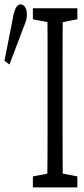

<svg xmlns="http://www.w3.org/2000/svg" viewBox="-25 -773 379 862"><path d="M-4.9 -500 35.2 -704.1Q41 -731.4 49.3 -742.4Q57.6 -753.4 66.9 -753.4Q79.6 -753.4 87.6 -741Q95.7 -728.5 95.7 -707.5Q95.7 -691.9 92 -680.2Q88.4 -668.5 79.1 -646L17.6 -483.4ZM122.6 68.4V19L214.8 1.5H230L322.3 19V68.4ZM186.5 68.4Q188 7.3 188.2 -54Q188.5 -115.2 188.5 -178Q188.5 -240.7 188.5 -303.2V-362.3Q188.5 -424.8 188.5 -487.1Q188.5 -549.3 188.5 -611.8Q188.5 -674.3 186.5 -735.8H257.3Q256.3 -675.8 256.1 -613.3Q255.9 -550.8 255.9 -488.3Q255.9 -425.8 255.9 -362.3V-303.2Q255.9 -242.2 255.9 -179.9Q255.9 -117.7 256.3 -55.9Q256.8 5.9 257.3 68.4ZM122.6 -686.5V-735.8H322.3V-686.5L230 -668.5H214.8Z"/></svg>

Font: Scarab Serif
Style: Condensed
Weight: 400
Designer: John Roberts
Foundry: Scarab
Version: 1.0